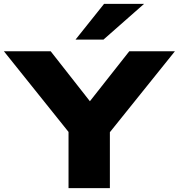

<svg xmlns="http://www.w3.org/2000/svg" viewBox="-58 -969 921 989"><path d="M295 0V-360L333 -242L-38 -705H203L418 -431H392L608 -705H843L471 -242L508 -360V0ZM331 -765 478 -949H684L475 -765Z"/></svg>

Font: Nunito Sans 10pt Expanded Black
Style: Regular
Weight: 900
Width: 7
Designer: Vernon Adams
Foundry: Vernon Adams
Version: Version 3.101;gftools[0.9.27]